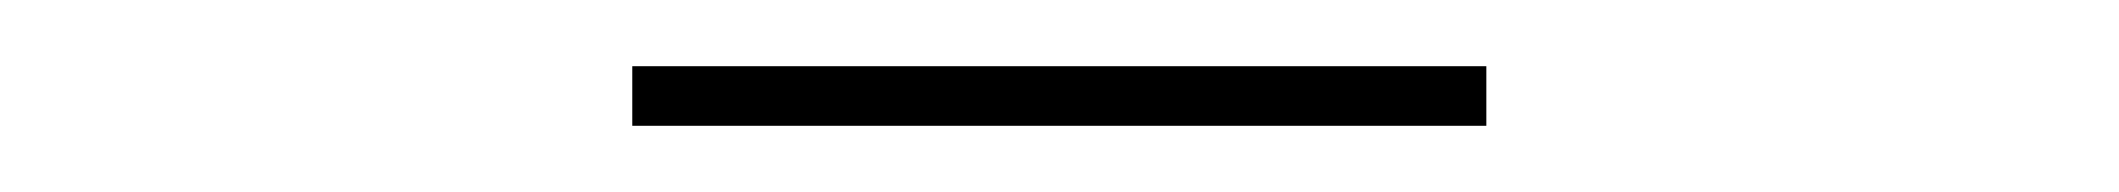

<svg xmlns="http://www.w3.org/2000/svg" viewBox="-20 -696 640 58"><path d="M171 -658V-676H429V-658Z"/></svg>

Font: IBM Plex Sans Thin
Style: Regular
Weight: 100
Designer: Mike Abbink, Paul van der Laan, Pieter van Rosmalen
Foundry: Bold Monday
Version: Version 3.0